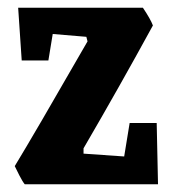

<svg xmlns="http://www.w3.org/2000/svg" viewBox="-20 -476 450 496"><path d="M43.9 0Q38.6 -6.3 30 -22.9Q21.5 -39.6 18.1 -46.9Q66.4 -126 206.1 -369.1L203.1 -380.9L116.2 -388.2L105 -319.8H36.1L26.9 -456.1H349.1Q369.1 -426.3 375 -410.2Q289.1 -252.9 195.8 -92.8V-79.1L300.8 -71.8L314.9 -158.2H384.8L388.2 0Z"/></svg>

Font: Grenze
Style: Bold
Weight: 700
Designer: Renata Polastri
Foundry: Omnibus-Type
Version: Version 1.002;PS 001.002;hotconv 1.0.88;makeotf.lib2.5.64775